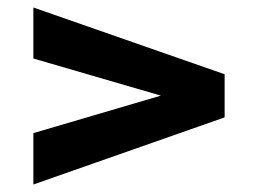

<svg xmlns="http://www.w3.org/2000/svg" viewBox="-20 -558 679 512"><path d="M409 -303 69 -203V-66L579 -245V-360L69 -538V-402Z"/></svg>

Font: Asimov
Style: XWid
Weight: 500
Designer: Google
Version: Version 2.000980; 2014